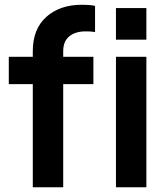

<svg xmlns="http://www.w3.org/2000/svg" viewBox="-20 -788 700 808"><path d="M118 0V-434H17V-549H118V-573Q118 -666 175 -717Q232 -768 325 -768Q337 -768 353.5 -767Q370 -766 380 -763V-653Q369 -655 358.5 -655.5Q348 -656 341 -656Q297 -656 271.5 -635Q246 -614 246 -573V-549H373V-434H246V0ZM468 -621V-754H596V-621ZM468 0V-549H596V0Z"/></svg>

Font: Plus Jakarta Text
Style: Bold
Weight: 700
Designer: Gumpita Rahayu
Foundry: Tokotype Studio
Version: Version 1.000